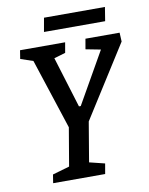

<svg xmlns="http://www.w3.org/2000/svg" viewBox="-82 -786 658 847"><g transform="rotate(-10 246.5 -363.0)"><path d="M259 -63 328 -46 320 0H87L93 -38L169 -60L198 -231L95 -546L39 -565L45 -603H247L239 -557L188 -542L258 -314H266L397 -544L330 -557L338 -603H491L493 -563L289 -241ZM174 -726H447L437 -664H163Z"/></g></svg>

Font: Grenze
Style: Italic
Weight: 400
Italic angle: -10°
Designer: Renata Polastri
Foundry: Omnibus-Type
Version: Version 1.002; ttfautohint (v1.8)